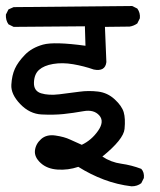

<svg xmlns="http://www.w3.org/2000/svg" viewBox="-25 -579 545 655"><path d="M423.8 56.6Q375 50.8 329.6 33.7Q284.2 16.6 242.2 -9.8Q207 2 171.4 -0.5Q135.7 -2.9 113.8 -22.9Q91.8 -43 94.2 -65.4Q96.7 -87.9 115.2 -104.5Q133.8 -121.1 164.1 -116.7Q194.3 -112.3 213.9 -103Q233.4 -93.8 253.9 -85Q287.1 -100.6 309.6 -132.8Q332 -165 313.5 -185.5Q294.9 -206.1 259.8 -199.7Q224.6 -193.4 191.4 -189.9Q158.2 -186.5 117.2 -188.5Q76.2 -190.4 43.9 -224.1Q11.7 -257.8 13.7 -290Q15.6 -322.3 25.9 -344.7Q36.1 -367.2 59.6 -391.6Q83 -416 121.6 -426.8Q160.2 -437.5 266.6 -422.9L264.6 -489.3L21.5 -487.3L3.9 -496.1Q-5.9 -509.8 -4.9 -529.3L3.9 -546.9L21.5 -554.7L425.8 -558.6L443.4 -549.8Q454.1 -535.2 452.1 -516.6L443.4 -499Q430.7 -490.2 417 -488.3L333 -487.3L337.9 -367.2Q334 -334 294.9 -341.8Q261.7 -353.5 224.6 -359.9Q187.5 -366.2 156.2 -360.8Q125 -355.5 108.4 -340.8Q91.8 -326.2 90.8 -297.4Q89.8 -268.6 115.2 -260.7Q140.6 -252.9 177.2 -257.3Q213.9 -261.7 245.6 -266.1Q277.3 -270.5 309.6 -266.6Q341.8 -262.7 366.2 -240.2Q390.6 -217.8 397 -196.3Q403.3 -174.8 399.9 -139.2Q396.5 -103.5 324.2 -44.9Q353.5 -25.4 388.7 -20.5Q423.8 -15.6 457 -2.9Q467.8 8.8 465.8 28.3L457 45.9Q443.4 56.6 423.8 56.6Z"/></svg>

Font: JasonHandwriting2
Style: Regular
Weight: 400
Version: Version 1.05.10